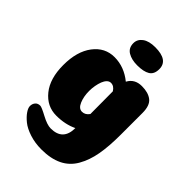

<svg xmlns="http://www.w3.org/2000/svg" viewBox="-257 -812 1138 1138"><g transform="rotate(45 312.0 -243.0)"><path d="M228 6Q149 6 97 -58.5Q45 -123 45 -236Q45 -350 96 -417Q147 -484 227 -484Q308 -484 377 -428Q403 -477 463 -477Q517 -477 547.5 -453Q578 -429 578 -367V-184Q578 -87 565.5 -17.5Q553 52 522.5 105Q492 158 438.5 184Q385 210 307 210Q253 210 207 195Q161 180 134 158Q107 136 92 114Q77 92 77 76Q77 57 88 44Q99 31 119 31Q131 31 179.5 57Q228 83 258 83Q360 83 360 -22Q302 6 228 6ZM364 -144 363 -333Q346 -361 320 -361Q306 -361 295 -350Q284 -339 277 -321Q270 -303 266 -280.5Q262 -258 262 -236Q262 -189 277 -153.5Q292 -118 319 -118Q346 -118 364 -144ZM247 -621Q247 -654 275.5 -675Q304 -696 356 -696Q465 -696 465 -621Q465 -578 437 -561Q409 -544 356 -544Q309 -544 278 -562.5Q247 -581 247 -621Z"/></g></svg>

Font: Coiny 2.0
Style: Regular
Weight: 400
Version: Version 1.001 July 11, 2018